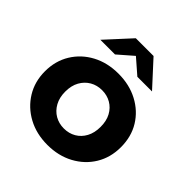

<svg xmlns="http://www.w3.org/2000/svg" viewBox="-201 -900 1056 1056"><g transform="rotate(45 327.5 -371.5)"><path d="M328 8Q242 8 175.5 -28Q109 -64 70.5 -126.5Q32 -189 32 -269Q32 -350 70.5 -412.5Q109 -475 175.5 -510.5Q242 -546 328 -546Q413 -546 480 -510.5Q547 -475 585 -413Q623 -351 623 -269Q623 -189 585 -126.5Q547 -64 480 -28Q413 8 328 8ZM328 -120Q367 -120 398 -138Q429 -156 447 -189.5Q465 -223 465 -269Q465 -316 447 -349Q429 -382 398 -400Q367 -418 328 -418Q289 -418 258 -400Q227 -382 208.5 -349Q190 -316 190 -269Q190 -223 208.5 -189.5Q227 -156 258 -138Q289 -120 328 -120ZM125 -607 257 -751H395L527 -607H413L275 -727H377L239 -607Z"/></g></svg>

Font: MOST Montserrat
Style: Bold
Weight: 700
Designer: Julieta Ulanovsky
Foundry: Julieta Ulanovsky
Version: Version 8.000;March 11, 2024;FontCreator 15.0.0.2926 64-bit